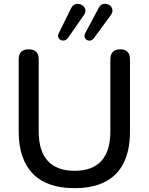

<svg xmlns="http://www.w3.org/2000/svg" viewBox="-20 -968 773 997"><path d="M367 9Q296 9 242 -9.5Q188 -28 151.5 -65Q115 -102 96 -157Q77 -212 77 -284V-660Q77 -686 90.5 -699Q104 -712 129 -712Q154 -712 167.5 -699Q181 -686 181 -660V-286Q181 -183 228.5 -132Q276 -81 367 -81Q459 -81 506 -132Q553 -183 553 -286V-660Q553 -686 566.5 -699Q580 -712 604 -712Q629 -712 642 -699Q655 -686 655 -660V-284Q655 -188 622.5 -122.5Q590 -57 526 -24Q462 9 367 9ZM333 -771Q324 -760 314 -758Q304 -756 295 -760.5Q286 -765 282.5 -774.5Q279 -784 285 -795L349 -925Q357 -940 369 -945Q381 -950 393 -947Q405 -944 413.5 -935.5Q422 -927 423.5 -915Q425 -903 415 -889ZM467 -769Q459 -759 449 -757.5Q439 -756 430.5 -761Q422 -766 419.5 -775.5Q417 -785 423 -797L492 -926Q499 -941 511 -945.5Q523 -950 535 -947Q547 -944 555 -935.5Q563 -927 564 -915Q565 -903 555 -889Z"/></svg>

Font: Nunito SemiBold
Style: Regular
Weight: 600
Designer: Vernon Adams
Foundry: Vernon Adams
Version: Version 3.602